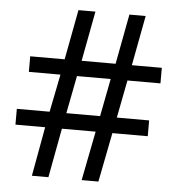

<svg xmlns="http://www.w3.org/2000/svg" viewBox="-52 -762 749 811"><g transform="rotate(5 323.0 -357.0)"><path d="M480 -436 449 -276H586V-209H436L395 0H324L365 -209H222L183 0H113L151 -209H25V-276H164L196 -436H62V-502H208L248 -714H320L280 -502H424L464 -714H533L493 -502H620V-436ZM235 -276H378L409 -436H266Z"/></g></svg>

Font: Noto Sans Shavian
Style: Regular
Weight: 400
Designer: Monotype Design Team
Foundry: Monotype Imaging Inc.
Version: Version 2.001; ttfautohint (v1.8.4.7-5d5b)